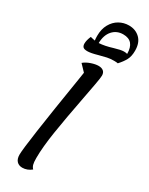

<svg xmlns="http://www.w3.org/2000/svg" viewBox="-263 -1054 873 1124"><g transform="rotate(30 174.0 -492.0)"><path d="M224 -505Q195 -355 178 -247Q161 -139 161 -66Q161 -36 165 -22Q169 -8 179 2Q166 13 150 19Q134 25 118 25Q94 25 80 10Q66 -5 66 -34Q66 -97 145 -585L153 -637L112 -680Q131 -696 159 -705.5Q187 -715 208 -715Q229 -715 241 -705Q253 -695 253 -675Q253 -660 244 -611.5Q235 -563 224 -505ZM348 -898Q348 -860 334.5 -835Q321 -810 297 -784Q289 -786 271 -786Q246 -786 225 -781.5Q204 -777 175 -769Q130 -756 107 -756Q85 -756 77.5 -764Q70 -772 70 -787Q70 -809 83 -839Q88 -838 97.5 -835.5Q107 -833 114 -832Q112 -844 112 -863Q112 -909 130.5 -942Q149 -975 179 -992Q209 -1009 244 -1009Q289 -1009 318.5 -980.5Q348 -952 348 -898ZM317 -859Q317 -947 241 -947Q197 -947 169.5 -916Q142 -885 141 -831Q180 -833 231 -849Q274 -862 294 -862Q308 -862 317 -859Z"/></g></svg>

Font: Lemonada Light
Style: Regular
Weight: 300
Designer: Mohamed Gaber (Arabic) Eduardo Tunni (Latin)
Foundry: Kief Type Foundry
Version: Version 3.006